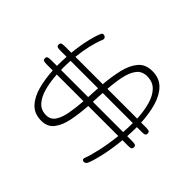

<svg xmlns="http://www.w3.org/2000/svg" viewBox="-171 -820 1085 1085"><g transform="rotate(-45 372.0 -277.5)"><path d="M318.8 78.6Q305.2 78.6 303 69.3Q300.8 60.1 300.8 48.3V4.4Q224.1 -2.9 161.4 -17.3Q98.6 -31.7 72.8 -43.9Q59.6 -50.3 59.6 -63Q59.6 -77.1 72.3 -77.1Q75.7 -77.1 79.1 -75.7Q106.4 -64.5 167.5 -50.5Q228.5 -36.6 300.8 -28.8V-269Q235.8 -273.4 179.4 -284.4Q123 -295.4 88.4 -321.8Q53.7 -348.1 53.7 -397.9Q53.7 -453.6 88.4 -486.3Q123 -519 179.4 -534.2Q235.8 -549.3 300.8 -552.7V-600.6Q300.8 -613.3 303 -623Q305.2 -632.8 318.8 -632.8Q331.5 -632.8 333.7 -622.3Q335.9 -611.8 335.9 -599.1V-554.2H349.6Q365.2 -554.2 380.4 -553.5Q395.5 -552.7 410.6 -551.8V-600.6Q410.6 -613.3 412.8 -623Q415 -632.8 428.7 -632.8Q441.4 -632.8 443.6 -622.3Q445.8 -611.8 445.8 -599.1V-549.3Q508.8 -543 560.8 -530.8Q612.8 -518.6 640.1 -505.9Q647.9 -502.4 647.9 -492.7Q647.9 -485.8 643.3 -480Q638.7 -474.1 630.4 -474.1Q625.5 -474.1 622.1 -476.1Q548.3 -505.9 445.8 -516.6V-297.9Q511.7 -292.5 569.1 -279.1Q626.5 -265.6 661.6 -236.1Q696.8 -206.5 696.8 -151.9Q696.8 -95.2 661.9 -61Q627 -26.9 569.8 -10.7Q512.7 5.4 445.8 8.8V44.4Q445.8 58.6 443.6 68.6Q441.4 78.6 428.7 78.6Q415 78.6 412.8 69.3Q410.6 60.1 410.6 48.3V9.8H404.8Q387.7 9.8 370.4 9Q353 8.3 335.9 7.3V44.4Q335.9 58.6 333.7 68.6Q331.5 78.6 318.8 78.6ZM410.6 -300.3V-520Q395.5 -521 380.9 -521.5Q366.2 -522 351.6 -522Q347.7 -522 343.8 -521.7Q339.8 -521.5 335.9 -521.5V-304.7Q354.5 -303.7 373 -302.7Q391.6 -301.8 410.6 -300.3ZM300.8 -307.1V-520.5Q244.1 -517.1 197.5 -504.4Q150.9 -491.7 123 -466.6Q95.2 -441.4 95.2 -400.9Q95.2 -365.7 123 -346.9Q150.9 -328.1 197.8 -319.6Q244.6 -311 300.8 -307.1ZM410.6 -22.5V-263.2Q392.1 -264.2 373.3 -265.4Q354.5 -266.6 335.9 -267.1V-25.4Q373.5 -22.5 410.6 -22.5ZM445.8 -22.9Q503.4 -25.9 551 -39.1Q598.6 -52.2 627 -79.6Q655.3 -106.9 655.3 -151.9Q655.3 -192.4 626.7 -214.6Q598.1 -236.8 550.5 -246.8Q502.9 -256.8 445.8 -260.7Z"/></g></svg>

Font: Gruppo
Style: Regular
Weight: 400
Designer: Vernon Adams
Foundry: Vernon Adams
Version: Version 1.001; ttfautohint (v1.8.4.7-5d5b);gftools[0.9.28]